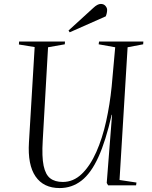

<svg xmlns="http://www.w3.org/2000/svg" viewBox="-20 -941 772 975"><path d="M587 -27 673 -14 671 0H529L522 -12L549 -358H547Q517 -225 479.5 -143Q442 -61 393.5 -23.5Q345 14 283 14Q201 14 160.5 -45Q120 -104 127 -218L156 -702L76 -715L77 -730H310L309 -716L224 -701L197 -227Q192 -145 201.5 -99.5Q211 -54 235 -35.5Q259 -17 299 -17Q353 -17 395.5 -58Q438 -99 469 -169Q500 -239 519 -325Q538 -411 547 -501L565 -701L481 -716L483 -730H708L707 -716L628 -701ZM454 -901Q475 -921 492 -921Q507 -921 515.5 -911Q524 -901 524 -891Q524 -875 517 -858L334 -777L328 -786Z"/></svg>

Font: Literata 72pt Light
Style: Italic
Weight: 300
Italic angle: -2°
Designer: Latin by Veronika Burian and Jose Scaglione. Greek by Irene Vlachou. Cyrillic by Vera Evstafieva
Foundry: TypeTogether
Version: Version 3.002